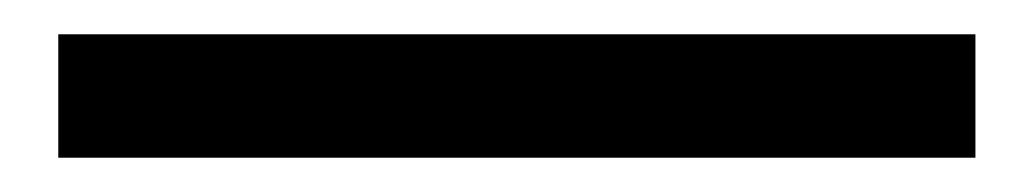

<svg xmlns="http://www.w3.org/2000/svg" viewBox="-20 55 602 112"><path d="M14 147H549V75H14Z"/></svg>

Font: Noto Sans CJK HK Medium
Style: Regular
Weight: 500
Designer: Ryoko NISHIZUKA 西塚涼子 (kana, bopomofo & ideographs); Paul D. Hunt (Latin, Greek & Cyrillic); Sandoll Communications 산돌커뮤니
Foundry: Adobe
Version: Version 2.004;hotconv 1.0.118;makeotfexe 2.5.65603